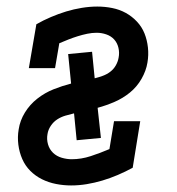

<svg xmlns="http://www.w3.org/2000/svg" viewBox="-20 -558 540 586"><path d="M197 8Q174 8 151 3.5Q128 -1 108 -11Q88 -21 72.5 -36.5Q57 -52 48 -72.5Q39 -93 36 -116.5Q33 -140 37 -163Q41 -190 56 -214.5Q71 -239 94 -257Q117 -275 143.5 -285.5Q170 -296 197 -303L188 -393L261 -400L269 -319Q281 -322 293.5 -326.5Q306 -331 316.5 -339Q327 -347 333.5 -358.5Q340 -370 342 -382Q345 -397 341.5 -412Q338 -427 328.5 -437.5Q319 -448 304.5 -453Q290 -458 275 -458Q261 -458 246.5 -455Q232 -452 217.5 -447.5Q203 -443 189 -437.5Q175 -432 161 -426L148 -350H68L91 -484Q112 -496 135.5 -506Q159 -516 182 -523Q205 -530 229.5 -534Q254 -538 277 -538Q300 -538 322.5 -533.5Q345 -529 364 -518.5Q383 -508 398 -492Q413 -476 421 -456Q429 -436 431.5 -413Q434 -390 430 -367Q426 -342 412 -317.5Q398 -293 376.5 -275.5Q355 -258 329.5 -247Q304 -236 278 -229L288 -137L214 -130L206 -212Q193 -209 179.5 -205Q166 -201 154.5 -193.5Q143 -186 135 -174Q127 -162 125 -149Q122 -133 126.5 -117.5Q131 -102 142 -91.5Q153 -81 168.5 -76.5Q184 -72 199 -72Q228 -72 257 -81.5Q286 -91 314 -103L328 -188H408L385 -46Q363 -34 339.5 -24Q316 -14 292.5 -7Q269 0 245 4Q221 8 197 8Z"/></svg>

Font: Iosevka Slab Medium
Style: Italic
Weight: 500
Italic angle: -9°
Monospace: yes
Designer: Belleve Invis
Foundry: Belleve Invis
Version: Version 11.1.0; ttfautohint (v1.8.3)